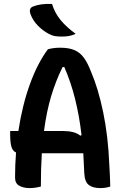

<svg xmlns="http://www.w3.org/2000/svg" viewBox="-20 -954 640 982"><path d="M189 0Q159 8 132 8Q100 8 78.5 -4Q57 -16 57 -46Q57 -111 62 -174Q44 -182 38 -205Q32 -228 32 -264V-284H74Q94 -416 133 -523.5Q172 -631 225 -702Q254 -710 287 -710Q333 -710 361.5 -697.5Q390 -685 409.5 -658Q429 -631 446 -586Q482 -503 507.5 -381Q533 -259 539 -113Q541 -85 542 -57Q543 -29 544 0Q533 4 520 6Q507 8 493 8Q454 8 433.5 -8.5Q413 -25 411 -69Q409 -122 406 -170H194Q189 -93 189 0ZM302 -284Q330 -284 352.5 -278.5Q375 -273 391 -260L397 -263Q386 -359 364.5 -446Q343 -533 309 -611H300Q265 -540 241.5 -461.5Q218 -383 205 -284ZM246 -934Q260 -888 290 -851.5Q320 -815 367 -781Q347 -772 331 -769.5Q315 -767 295 -767Q275 -767 260.5 -769.5Q246 -772 231 -780Q199 -797 174 -822.5Q149 -848 137 -879Q125 -910 147 -920Q166 -928 190.5 -931.5Q215 -935 246 -934Z"/></svg>

Font: Recursive Mn Csl St SmB
Style: Regular
Weight: 600
Monospace: yes
Version: Version 1.079;hotconv 1.0.112;makeotfexe 2.5.65598; ttfautoh